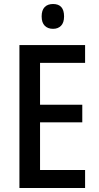

<svg xmlns="http://www.w3.org/2000/svg" viewBox="-20 -939 493 959"><path d="M405 0H77V-714H405V-625H180V-416H391V-328H180V-90H405ZM245 -919Q300 -919 300 -857Q300 -826 285 -810.5Q270 -795 245 -795Q219 -795 203.5 -810.5Q188 -826 188 -857Q188 -888 203 -903.5Q218 -919 245 -919Z"/></svg>

Font: Noto Sans Hebrew Condensed Medium
Style: Regular
Weight: 500
Width: 3
Designer: Monotype Design Team
Foundry: Monotype Imaging Inc.
Version: Version 2.004; ttfautohint (v1.8.4.7-5d5b)